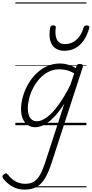

<svg xmlns="http://www.w3.org/2000/svg" viewBox="-129 -1053 772 1615"><path d="M79 542Q24 542 -21 518Q-66 494 -100 452Q-108 441 -108.5 431.5Q-109 422 -96 413Q-85 404 -77.5 405.5Q-70 407 -62 416Q-32 455 4 474Q40 493 84 493Q128 493 158 473.5Q188 454 209.5 414.5Q231 375 251 314L412 -181Q368 -112 325 -68Q282 -24 242.5 -3.5Q203 17 168 17Q131 17 104 -1.5Q77 -20 62.5 -54.5Q48 -89 48 -136Q48 -181 61.5 -233Q75 -285 102.5 -336Q130 -387 170 -428Q210 -469 262 -494Q314 -519 378 -519Q409 -519 444 -509Q479 -499 509 -480L514 -496Q517 -507 523.5 -511Q530 -515 543 -515Q561 -515 566 -507.5Q571 -500 567 -488L305 317Q279 397 249.5 446.5Q220 496 179.5 519Q139 542 79 542ZM182 -33Q220 -33 265.5 -66.5Q311 -100 361.5 -168.5Q412 -237 463 -339L495 -436Q458 -457 427.5 -463.5Q397 -470 370 -470Q320 -470 278 -448.5Q236 -427 204 -391.5Q172 -356 149.5 -312.5Q127 -269 116 -224.5Q105 -180 105 -141Q105 -109 113.5 -84.5Q122 -60 139 -46.5Q156 -33 182 -33ZM413 -626Q341 -626 309 -676.5Q277 -727 293 -820Q295 -830 301.5 -835Q308 -840 319 -840Q331 -840 336.5 -834.5Q342 -829 340 -820Q331 -753 351 -717.5Q371 -682 418 -682Q473 -682 514.5 -719Q556 -756 573 -819Q577 -830 583 -834.5Q589 -839 601 -839Q613 -839 619 -833.5Q625 -828 622 -818Q604 -754 574 -711.5Q544 -669 503.5 -647.5Q463 -626 413 -626ZM0 513H598V523H0ZM0 -20H598V0H0ZM0 -505H598V-500H0ZM0 -1033H598V-1023H0Z"/></svg>

Font: Playwrite IN Guides
Style: Regular
Weight: 400
Designer: Veronika Burian, José Scaglione
Foundry: TypeTogether
Version: Version 1.003